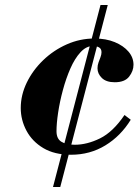

<svg xmlns="http://www.w3.org/2000/svg" viewBox="-20 -754 554 768"><path d="M264 -135Q198 -135 153.5 -161.5Q109 -188 86 -231Q63 -274 63 -322Q63 -374 87 -423.5Q111 -473 152.5 -513Q194 -553 247 -576.5Q300 -600 358 -600Q404 -600 439 -585.5Q474 -571 494 -547.5Q514 -524 514 -495Q514 -470 496.5 -447.5Q479 -425 439 -425Q405 -425 387.5 -442Q370 -459 370 -481Q370 -493 374 -504Q378 -515 382 -525.5Q386 -536 386 -545Q386 -559 376 -564.5Q366 -570 352 -570Q325 -570 302 -545Q279 -520 261.5 -480Q244 -440 231.5 -393.5Q219 -347 212.5 -303.5Q206 -260 206 -229Q206 -199 225.5 -187Q245 -175 279 -175Q328 -175 380 -200.5Q432 -226 478 -294L503 -275Q463 -210 401.5 -172.5Q340 -135 264 -135ZM192 -6 382 -734H411L221 -6Z"/></svg>

Font: Libre Bodoni
Style: Bold Italic
Weight: 700
Italic angle: -13°
Version: Version 2.005;gftools[0.9.23]